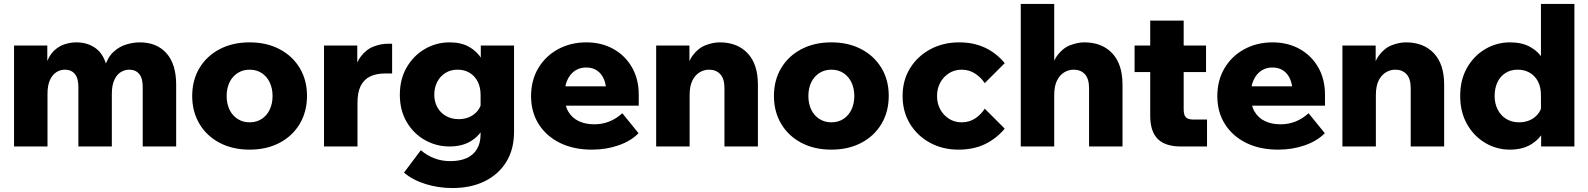

<svg xmlns="http://www.w3.org/2000/svg" viewBox="-20 -740 8025 970"><path d="M870 0H701V-301Q701 -345 683 -366.5Q665 -388 633 -388Q610 -388 590 -375.5Q570 -363 557.5 -336Q545 -309 545 -266V0H376V-301Q376 -345 358 -366.5Q340 -388 308 -388Q285 -388 265 -375.5Q245 -363 232.5 -336Q220 -309 220 -266V0H51V-510H219V-411L212 -412Q226 -458 251.5 -482.5Q277 -507 307 -516.5Q337 -526 365 -526Q424 -526 465 -495Q506 -464 520 -400H508Q524 -451 553.5 -478Q583 -505 618.5 -515.5Q654 -526 686 -526Q772 -526 821 -471Q870 -416 870 -312Z M1241 16Q1155 16 1089.5 -18.5Q1024 -53 987.5 -114.5Q951 -176 951 -255Q951 -335 987.5 -396Q1024 -457 1089.5 -491.5Q1155 -526 1241 -526Q1327 -526 1392.5 -491.5Q1458 -457 1494.5 -396Q1531 -335 1531 -256Q1531 -176 1494.5 -114.5Q1458 -53 1392.5 -18.5Q1327 16 1241 16ZM1241 -122Q1276 -122 1302 -139Q1328 -156 1342.5 -186Q1357 -216 1357 -255Q1357 -294 1342.5 -324Q1328 -354 1302 -371Q1276 -388 1241 -388Q1207 -388 1180.5 -371Q1154 -354 1139.5 -324Q1125 -294 1125 -255Q1125 -216 1139.5 -186Q1154 -156 1180.5 -139Q1207 -122 1241 -122Z M1961 -519V-369H1929Q1881 -369 1849.5 -353.5Q1818 -338 1802 -305.5Q1786 -273 1786 -220V0H1617V-510H1785V-342H1766Q1773 -414 1801 -452Q1829 -490 1866.5 -504.5Q1904 -519 1938 -519Z M2577 -74Q2577 14 2538 77.5Q2499 141 2429 175.5Q2359 210 2266 210Q2194 210 2129 189.5Q2064 169 2021 132L2106 19Q2138 46 2175 60Q2212 74 2255 74Q2304 74 2338 58.5Q2372 43 2390 12.5Q2408 -18 2408 -63V-259Q2408 -300 2393 -328.5Q2378 -357 2352 -372.5Q2326 -388 2292 -388Q2256 -388 2229.5 -371Q2203 -354 2188.5 -325.5Q2174 -297 2174 -262Q2174 -226 2189.5 -198Q2205 -170 2233 -154Q2261 -138 2298 -138Q2327 -138 2351 -148.5Q2375 -159 2391.5 -178.5Q2408 -198 2413 -224L2451 -208Q2451 -151 2428 -103.5Q2405 -56 2360.5 -28Q2316 0 2251 0Q2184 0 2126.5 -32.5Q2069 -65 2034.5 -124Q2000 -183 2000 -261Q2000 -340 2034.5 -399.5Q2069 -459 2126.5 -492.5Q2184 -526 2252 -526Q2310 -526 2350.5 -503Q2391 -480 2415 -440Q2439 -400 2444 -349H2409V-510H2577Z M3124 -168 3206 -67Q3168 -28 3105.5 -6Q3043 16 2971 16Q2878 16 2809 -18Q2740 -52 2701.5 -113Q2663 -174 2663 -254Q2663 -335 2700 -396.5Q2737 -458 2800.5 -492Q2864 -526 2942 -526Q3019 -526 3079 -492.5Q3139 -459 3173 -399.5Q3207 -340 3207 -261V-255H3043V-273Q3043 -312 3031 -340Q3019 -368 2996.5 -383.5Q2974 -399 2941 -399Q2909 -399 2884.5 -382.5Q2860 -366 2846 -335Q2832 -304 2832 -258Q2832 -209 2851 -176.5Q2870 -144 2904 -128Q2938 -112 2982 -112Q3063 -112 3124 -168ZM3207 -206H2764V-304H3190L3207 -260Z M3809 0H3640V-295Q3640 -342 3619 -365Q3598 -388 3562 -388Q3537 -388 3514.5 -374.5Q3492 -361 3478 -333Q3464 -305 3464 -259V0H3295V-510H3463V-349H3444Q3451 -421 3479 -459Q3507 -497 3544.5 -511.5Q3582 -526 3616 -526Q3705 -526 3757 -471Q3809 -416 3809 -312Z M4180 16Q4094 16 4028.5 -18.5Q3963 -53 3926.5 -114.5Q3890 -176 3890 -255Q3890 -335 3926.5 -396Q3963 -457 4028.5 -491.5Q4094 -526 4180 -526Q4266 -526 4331.5 -491.5Q4397 -457 4433.5 -396Q4470 -335 4470 -256Q4470 -176 4433.5 -114.5Q4397 -53 4331.5 -18.5Q4266 16 4180 16ZM4180 -122Q4215 -122 4241 -139Q4267 -156 4281.5 -186Q4296 -216 4296 -255Q4296 -294 4281.5 -324Q4267 -354 4241 -371Q4215 -388 4180 -388Q4146 -388 4119.5 -371Q4093 -354 4078.5 -324Q4064 -294 4064 -255Q4064 -216 4078.5 -186Q4093 -156 4119.5 -139Q4146 -122 4180 -122Z M4955 -191 5056 -90Q5013 -39 4955.5 -11.5Q4898 16 4822 16Q4742 16 4678 -19Q4614 -54 4577 -115Q4540 -176 4540 -255Q4540 -334 4577.5 -395Q4615 -456 4680 -491Q4745 -526 4826 -526Q4899 -526 4956.5 -499Q5014 -472 5056 -421L4955 -320Q4936 -349 4906 -368.5Q4876 -388 4838 -388Q4803 -388 4775 -370.5Q4747 -353 4730.5 -323Q4714 -293 4714 -255Q4714 -217 4730.5 -187Q4747 -157 4775 -139.5Q4803 -122 4838 -122Q4877 -122 4906.5 -141.5Q4936 -161 4955 -191Z M5651 0H5482V-295Q5482 -342 5461 -365Q5440 -388 5404 -388Q5379 -388 5356.5 -374.5Q5334 -361 5320 -333Q5306 -305 5306 -259V0H5137V-720H5306V-349H5286Q5293 -421 5321 -459Q5349 -497 5386.5 -511.5Q5424 -526 5458 -526Q5547 -526 5599 -471Q5651 -416 5651 -312Z M6078 0H5946Q5867 0 5829 -38Q5791 -76 5791 -155V-636H5960V-188Q5960 -159 5971 -147.5Q5982 -136 6010 -136H6078ZM6073 -376H5712V-510H6073Z M6591 -168 6673 -67Q6635 -28 6572.5 -6Q6510 16 6438 16Q6345 16 6276 -18Q6207 -52 6168.5 -113Q6130 -174 6130 -254Q6130 -335 6167 -396.5Q6204 -458 6267.5 -492Q6331 -526 6409 -526Q6486 -526 6546 -492.5Q6606 -459 6640 -399.5Q6674 -340 6674 -261V-255H6510V-273Q6510 -312 6498 -340Q6486 -368 6463.5 -383.5Q6441 -399 6408 -399Q6376 -399 6351.5 -382.5Q6327 -366 6313 -335Q6299 -304 6299 -258Q6299 -209 6318 -176.5Q6337 -144 6371 -128Q6405 -112 6449 -112Q6530 -112 6591 -168ZM6674 -206H6231V-304H6657L6674 -260Z M7276 0H7107V-295Q7107 -342 7086 -365Q7065 -388 7029 -388Q7004 -388 6981.5 -374.5Q6959 -361 6945 -333Q6931 -305 6931 -259V0H6762V-510H6930V-349H6911Q6918 -421 6946 -459Q6974 -497 7011.5 -511.5Q7049 -526 7083 -526Q7172 -526 7224 -471Q7276 -416 7276 -312Z M7934 0H7766V-109L7765 -120V-259Q7765 -300 7750 -328.5Q7735 -357 7708.5 -372.5Q7682 -388 7648 -388Q7612 -388 7585.5 -371Q7559 -354 7545 -324Q7531 -294 7531 -255Q7531 -217 7546.5 -186.5Q7562 -156 7590 -139Q7618 -122 7655 -122Q7684 -122 7708 -132.5Q7732 -143 7748.5 -162.5Q7765 -182 7770 -208L7808 -192Q7808 -135 7785 -87.5Q7762 -40 7717.5 -12Q7673 16 7608 16Q7541 16 7483.5 -18Q7426 -52 7391.5 -113Q7357 -174 7357 -255Q7357 -337 7391.5 -397.5Q7426 -458 7483.5 -492Q7541 -526 7609 -526Q7669 -526 7710.5 -503Q7752 -480 7776 -440Q7800 -400 7805 -349H7765V-720H7934Z"/></svg>

Font: Wix Madefor Display ExtraBold
Style: Regular
Weight: 800
Designer: Dalton Maag Ltd
Foundry: Dalton Maag Ltd
Version: Version 3.100